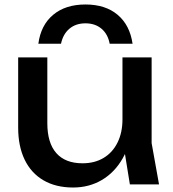

<svg xmlns="http://www.w3.org/2000/svg" viewBox="-20 -822 772 856"><path d="M61 -253V-566H191V-273Q191 -185 231 -139.5Q271 -94 348 -94Q402 -94 442 -118Q482 -142 504 -186.5Q526 -231 526 -290L571 -265Q563 -179 527 -116Q491 -53 434 -19.5Q377 14 306 14Q229 14 174 -18Q119 -50 90 -110Q61 -170 61 -253ZM526 -204V-566H656V-184L689 0H559ZM361 -718Q318 -718 289.5 -694Q261 -670 252 -627H151Q162 -710 217 -756Q272 -802 361 -802Q450 -802 504.5 -756Q559 -710 571 -627H469Q461 -670 432.5 -694Q404 -718 361 -718Z"/></svg>

Font: Unbounded Variable
Style: Regular
Weight: 400
Designer: Luke Prowse, Jean-Baptiste Morizot, Fátima Lázaro, Florian Runge
Foundry: NaN
Version: Version 1.600;FEAKit 1.0